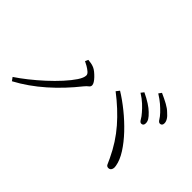

<svg xmlns="http://www.w3.org/2000/svg" viewBox="-97 -998 1194 1194"><g transform="rotate(45 500.0 -400.5)"><path d="M820 -478Q809 -478 800 -494.5Q791 -511 774 -530Q758 -549 735.5 -570Q713 -591 681 -611L696 -630Q732 -613 759 -595.5Q786 -578 802 -562Q822 -543 830.5 -529Q839 -515 839 -500Q839 -489 834 -483.5Q829 -478 820 -478ZM49 -118Q84 -141 127 -175Q170 -209 212 -247.5Q254 -286 289 -324.5Q324 -363 345.5 -395.5Q367 -428 367 -449Q367 -460 354.5 -471Q342 -482 325.5 -491.5Q309 -501 298 -506L307 -526Q317 -525 331 -523Q345 -521 359 -515Q371 -510 384 -499.5Q397 -489 409 -476.5Q421 -464 428.5 -452Q436 -440 436 -431Q436 -419 425.5 -411.5Q415 -404 402 -388Q367 -344 327.5 -302Q288 -260 245.5 -222.5Q203 -185 157.5 -153Q112 -121 65 -96ZM871 -138Q857 -138 851.5 -149.5Q846 -161 834 -188Q788 -286 721 -363Q654 -440 565 -508L582 -530Q631 -500 683 -458Q735 -416 780.5 -368Q826 -320 856.5 -272Q887 -224 894 -182Q897 -167 894 -157Q891 -147 885 -142.5Q879 -138 871 -138ZM902 -560Q891 -560 881.5 -576Q872 -592 855 -610Q836 -630 815 -648Q794 -666 762 -686L776 -705Q812 -689 839.5 -674Q867 -659 883 -643Q903 -626 912 -611Q921 -596 921 -582Q921 -571 916 -565.5Q911 -560 902 -560Z"/></g></svg>

Font: Noto Serif SC ExtraLight ExtraLight
Style: Regular
Weight: 250
Version: Version 2.002-H1;hotconv 1.1.0;makeotfexe 2.6.0